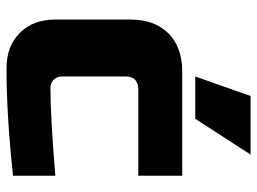

<svg xmlns="http://www.w3.org/2000/svg" viewBox="-120 -660 790 590"><g transform="rotate(90 275.0 -365.0)"><path d="M40 0ZM520 -10Q333 10 190 10Q122 10 81 -31Q40 -72 40 -140V-370Q40 -445 82.5 -487.5Q125 -530 200 -530H520V-395H255Q215 -395 215 -355V-160Q215 -145 225 -135Q235 -125 250 -125Q340 -125 520 -140ZM215 -570 275 -740H455L345 -570Z"/></g></svg>

Font: Russo One
Style: Regular
Weight: 400
Designer: Jovanny lemonad
Foundry: Jovanny Lemonad
Version: Version 1.001